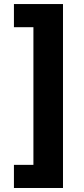

<svg xmlns="http://www.w3.org/2000/svg" viewBox="-20 -792 417 948"><path d="M48.8 136.2V22H145V-657.7H48.8V-772H291V136.2Z"/></svg>

Font: Konkhmer Sleokchher
Style: Regular
Weight: 400
Designer: Suon May Sophanith
Version: Version 1.000; ttfautohint (v1.8.4.7-5d5b);gftools[0.9.23]